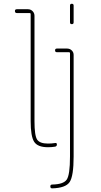

<svg xmlns="http://www.w3.org/2000/svg" viewBox="-20 -780 540 1030"><path d="M355.5 -660.2V-750Q355.5 -759.8 365.2 -759.8Q375 -759.8 375 -750V-660.2Q375 -650.4 365.2 -650.4Q355.5 -650.4 355.5 -660.2ZM285.2 -500Q275.4 -500 275.4 -509.8Q275.4 -519.5 285.2 -519.5H339.8Q354.5 -519.5 364.7 -509.8Q375 -500 375 -485.4V59.6Q375 165 353.5 196.8Q332 228.5 259.8 230.5Q250 230.5 250 220.2Q250 210 259.8 210Q320.3 209 337.9 183.6Q355.5 158.2 355.5 59.6V-495.1Q355.5 -500 349.6 -500ZM70.3 -710Q60.5 -710 60.1 -720.2Q59.6 -730.5 70.3 -730.5H129.9Q144.5 -730.5 154.8 -720.2Q165 -710 165 -695.3V-129.9Q165 -52.7 179.2 -31.2Q193.4 -9.8 237.3 -9.8Q256.8 -9.8 275.4 -12.7Q285.2 -14.6 285.2 -4.9Q285.2 4.9 275.4 6.8Q257.8 9.8 237.3 9.8Q181.6 9.8 163.1 -19.5Q144.5 -48.8 144.5 -129.9V-705.1Q144.5 -710 139.6 -710Z"/></svg>

Font: Rounded-L Mgen+ 2m thin
Style: Regular
Weight: 100
Designer: [Source Han Sans]
Ryoko NISHIZUKA  (kana & ideographs); Paul D. Hunt (Latin, Greek & Cyrillic); Wenlong ZHANG  (bopomofo
Version: Version 1.059.20150602